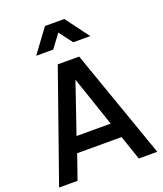

<svg xmlns="http://www.w3.org/2000/svg" viewBox="-176 -1118 1045 1231"><g transform="rotate(-20 346.0 -502.0)"><path d="M11 0H137L195 -167H498L555 0H681L419 -745H273ZM229 -272 346 -614 462 -272ZM162 -844H278L346 -935L415 -844H531L412 -1004H280Z"/></g></svg>

Font: Custom Plus Jakarta Sans SemiBold
Style: Regular
Weight: 600
Designer: Gumpita Rahayu & FullSphere
Foundry: Tokotype & FullSphere
Version: Version 1.001;hotconv 1.0.117;makeotfexe 2.5.65602